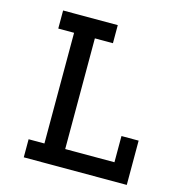

<svg xmlns="http://www.w3.org/2000/svg" viewBox="-99 -735 754 821"><g transform="rotate(15 278.0 -325.0)"><path d="M80 -650H322V-570H242V-80H460V-196H536V0H80V-80H150V-570H80Z"/></g></svg>

Font: Graduate
Style: Regular
Weight: 400
Version: Version 1.001